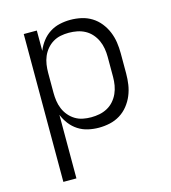

<svg xmlns="http://www.w3.org/2000/svg" viewBox="-110 -617 821 922"><g transform="rotate(-15 300.0 -156.5)"><path d="M91 215V-520H156V-419Q166 -444 182.5 -465.5Q199 -487 221.5 -501.5Q244 -516 270.5 -522Q297 -528 324 -528Q352 -528 379 -522Q406 -516 429.5 -501.5Q453 -487 470.5 -465Q488 -443 498.5 -417.5Q509 -392 513 -365Q517 -338 517 -310V-210Q517 -182 513 -155Q509 -128 498.5 -102.5Q488 -77 470.5 -55Q453 -33 429.5 -18.5Q406 -4 379 2Q352 8 324 8Q297 8 270.5 2Q244 -4 221.5 -18.5Q199 -33 182.5 -54.5Q166 -76 156 -101V215ZM301 -50Q322 -50 342.5 -54Q363 -58 381.5 -68Q400 -78 414 -94Q428 -110 436.5 -129Q445 -148 448.5 -168.5Q452 -189 452 -210V-310Q452 -331 448.5 -351.5Q445 -372 436.5 -391Q428 -410 414 -426Q400 -442 381.5 -452Q363 -462 342.5 -466Q322 -470 301 -470Q280 -470 260 -466Q240 -462 222.5 -451.5Q205 -441 191.5 -425Q178 -409 170 -390Q162 -371 159 -350.5Q156 -330 156 -310V-210Q156 -190 159 -169.5Q162 -149 170 -130Q178 -111 191.5 -95Q205 -79 222.5 -68.5Q240 -58 260 -54Q280 -50 301 -50Z"/></g></svg>

Font: Iosevka Aile Custom Light
Style: Regular
Weight: 300
Designer: Belleve Invis
Foundry: Belleve Invis
Version: Version 17.0.2; ttfautohint (v1.8.3)